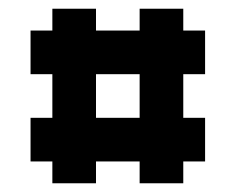

<svg xmlns="http://www.w3.org/2000/svg" viewBox="-20 -470 540 440"><path d="M300 -50V-100H200V-50H100V-100H50V-200H100V-300H50V-400H100V-450H200V-400H300V-450H400V-400H450V-300H400V-200H450V-100H400V-50ZM200 -200H300V-300H200Z"/></svg>

Font: Tokeely Brookings
Style: Regular
Weight: 400
Designer: Peter Wiegel
Foundry: Peter Wiegel
Version: Version 2.001